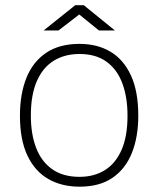

<svg xmlns="http://www.w3.org/2000/svg" viewBox="-20 -692 595 722"><path d="M279 10Q212 10 161.5 -19Q111 -48 83 -107.2Q55 -166.5 55 -257Q55 -338 79.2 -398.8Q103.5 -459.5 153.2 -493.2Q203 -527 279 -527Q345.5 -527 395 -497.8Q444.5 -468.5 472.2 -408.8Q500 -349 500 -257Q500 -177 476 -117Q452 -57 403.2 -23.5Q354.5 10 279 10ZM279 -27Q333.5 -27 374 -52Q414.5 -77 437 -128Q459.5 -179 459.5 -257Q459.5 -326.5 440 -378.8Q420.5 -431 380.5 -460Q340.5 -489 279 -489Q224 -489 182.8 -464Q141.5 -439 118.8 -387.5Q96 -336 96 -257Q96 -188 115.8 -136.2Q135.5 -84.5 176.2 -55.8Q217 -27 279 -27ZM144 -577.5 263 -672.5H295L412 -577.5H352L278 -637.5L200 -577.5Z"/></svg>

Font: Public Sans Thin Thin
Style: Regular
Weight: 250
Version: Version 2.001